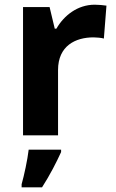

<svg xmlns="http://www.w3.org/2000/svg" viewBox="-20 -669 494 817"><path d="M383 -649C310 -649 252 -603 220 -547H213L191 -639H78V-93H227V-371C227 -474 301 -510 378 -510C391 -510 412 -508 422 -505L433 -645C421 -647 398 -649 383 -649ZM240 -22V-32H102C97 11 83 76 72 115V128H159C193 75 220 22 240 -22Z"/></svg>

Font: Noto Sans Telugu UI
Style: Bold
Weight: 700
Designer: Jelle Bosma - Monotype Design Team
Foundry: Monotype Imaging Inc.
Version: Version 2.005